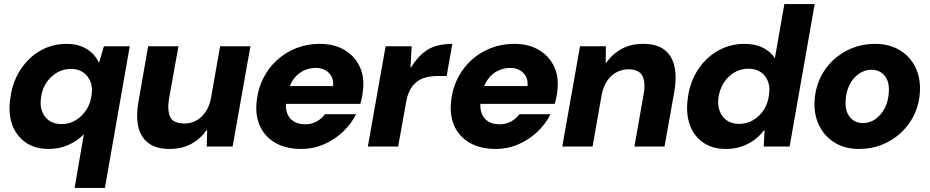

<svg xmlns="http://www.w3.org/2000/svg" viewBox="-20 -725 4602 950"><path d="M349 205 395 -61Q366 -30 321 -9Q276 12 221 12Q153 12 106.5 -20.5Q60 -53 40 -109Q20 -165 31 -238Q38 -297 62 -346Q86 -395 123 -431.5Q160 -468 207 -488Q254 -508 308 -508Q350 -508 380.5 -496.5Q411 -485 433 -465Q455 -445 468 -417H471L494 -496H622L499 205ZM284 -111Q323 -111 354.5 -130Q386 -149 407 -181Q428 -213 433 -254Q439 -292 427.5 -321Q416 -350 391.5 -367Q367 -384 331 -384Q293 -384 261.5 -365.5Q230 -347 209 -315Q188 -283 183 -242Q177 -204 188 -174.5Q199 -145 223.5 -128Q248 -111 284 -111Z M818 12Q755 12 716.5 -15.5Q678 -43 665 -95.5Q652 -148 665 -221L713 -496H863L816 -235Q807 -177 822.5 -145.5Q838 -114 893 -114Q925 -114 952 -129Q979 -144 998 -172.5Q1017 -201 1024 -240L1069 -496H1219L1131 0H1003L1005 -81H1002Q971 -37 925.5 -12.5Q880 12 818 12Z M1471 12Q1395 12 1342 -18.5Q1289 -49 1265 -104Q1241 -159 1251 -232Q1258 -290 1284 -340.5Q1310 -391 1351.5 -428.5Q1393 -466 1446.5 -487Q1500 -508 1562 -508Q1634 -508 1685 -477.5Q1736 -447 1760.5 -394Q1785 -341 1775 -271Q1774 -257 1770.5 -241.5Q1767 -226 1763 -211H1352L1368 -299H1628Q1631 -326 1620.5 -346Q1610 -366 1590 -377.5Q1570 -389 1542 -389Q1510 -389 1480.5 -374.5Q1451 -360 1430.5 -330.5Q1410 -301 1402 -255L1397 -226Q1391 -192 1400.5 -165.5Q1410 -139 1433 -124.5Q1456 -110 1490 -110Q1522 -110 1547 -124Q1572 -138 1588 -160H1742Q1718 -112 1677 -73Q1636 -34 1583 -11Q1530 12 1471 12Z M1800 0 1888 -496H2017L2011 -392H2014Q2043 -438 2074 -463.5Q2105 -489 2141 -498.5Q2177 -508 2218 -508L2190 -349H2148Q2116 -349 2089.5 -342.5Q2063 -336 2042.5 -320.5Q2022 -305 2008.5 -279.5Q1995 -254 1989 -217L1950 0Z M2433 12Q2357 12 2304 -18.5Q2251 -49 2227 -104Q2203 -159 2213 -232Q2220 -290 2246 -340.5Q2272 -391 2313.5 -428.5Q2355 -466 2408.5 -487Q2462 -508 2524 -508Q2596 -508 2647 -477.5Q2698 -447 2722.5 -394Q2747 -341 2737 -271Q2736 -257 2732.5 -241.5Q2729 -226 2725 -211H2314L2330 -299H2590Q2593 -326 2582.5 -346Q2572 -366 2552 -377.5Q2532 -389 2504 -389Q2472 -389 2442.5 -374.5Q2413 -360 2392.5 -330.5Q2372 -301 2364 -255L2359 -226Q2353 -192 2362.5 -165.5Q2372 -139 2395 -124.5Q2418 -110 2452 -110Q2484 -110 2509 -124Q2534 -138 2550 -160H2704Q2680 -112 2639 -73Q2598 -34 2545 -11Q2492 12 2433 12Z M2762 0 2850 -496H2978L2977 -415H2980Q3011 -459 3056.5 -483.5Q3102 -508 3163 -508Q3227 -508 3265 -480.5Q3303 -453 3316 -401Q3329 -349 3317 -275L3268 0H3119L3165 -261Q3175 -319 3158 -350.5Q3141 -382 3089 -382Q3057 -382 3029.5 -367Q3002 -352 2983.5 -324Q2965 -296 2957 -256L2912 0Z M3571 12Q3504 12 3458 -20.5Q3412 -53 3392.5 -109Q3373 -165 3383 -238Q3390 -297 3414 -346Q3438 -395 3475.5 -431.5Q3513 -468 3560.5 -488Q3608 -508 3663 -508Q3719 -508 3757.5 -487.5Q3796 -467 3814 -437L3861 -705H4011L3887 0H3759L3763 -80H3760Q3739 -52 3710.5 -31.5Q3682 -11 3647.5 0.5Q3613 12 3571 12ZM3637 -112Q3675 -112 3707 -131Q3739 -150 3759.5 -182Q3780 -214 3785 -255Q3791 -293 3780 -322Q3769 -351 3744.5 -368Q3720 -385 3683 -385Q3645 -385 3613.5 -366.5Q3582 -348 3561.5 -316Q3541 -284 3535 -243Q3530 -205 3541 -175.5Q3552 -146 3576.5 -129Q3601 -112 3637 -112Z M4230 12Q4162 12 4112 -18Q4062 -48 4035 -100Q4008 -152 4010 -219Q4012 -280 4035.5 -333Q4059 -386 4100 -425Q4141 -464 4194 -486Q4247 -508 4309 -508Q4377 -508 4428 -479Q4479 -450 4506.5 -398Q4534 -346 4532 -277Q4530 -216 4506 -163Q4482 -110 4441 -71Q4400 -32 4346.5 -10Q4293 12 4230 12ZM4250 -116Q4284 -116 4312 -136Q4340 -156 4358 -190.5Q4376 -225 4378 -272Q4380 -307 4369 -331Q4358 -355 4338 -367.5Q4318 -380 4292 -380Q4259 -380 4230 -360Q4201 -340 4183.5 -305.5Q4166 -271 4164 -224Q4162 -190 4173 -165.5Q4184 -141 4204 -128.5Q4224 -116 4250 -116Z"/></svg>

Font: DM Sans 36pt Black
Style: Italic
Weight: 900
Italic angle: -10°
Designer: Colophon Foundry, Jonny Pinhorn
Foundry: Colophon Foundry
Version: Version 4.004;gftools[0.9.30]